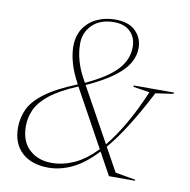

<svg xmlns="http://www.w3.org/2000/svg" viewBox="-81 -805 886 896"><g transform="rotate(10 361.5 -357.5)"><path d="M491.5 0 433 -106.5Q374 -43.5 317.8 -16.8Q261.5 10 206.5 10Q125.5 10 79.8 -32.2Q34 -74.5 34 -150.5Q34 -195 52.5 -236.2Q71 -277.5 122.8 -317Q174.5 -356.5 274 -396.5Q246.5 -446.5 234.5 -489.2Q222.5 -532 222.5 -567Q222.5 -619 246.2 -654.2Q270 -689.5 309 -707.2Q348 -725 394 -725Q459.5 -725 491.8 -691.8Q524 -658.5 524 -612.5Q524 -575.5 504 -540.8Q484 -506 437.2 -471.2Q390.5 -436.5 310.5 -400L452 -144Q491.5 -191.5 531 -259.2Q570.5 -327 609.5 -418.5L531 -430.5L533 -437H723L721 -430.5L637.5 -418.5Q590 -326.5 545.2 -255.2Q500.5 -184 457.5 -133.5L519.5 -21.5L615.5 -5L614 0ZM296 -426.5 305.5 -409.5Q407 -456.5 451.5 -504.5Q496 -552.5 496 -612.5Q496 -657 468.5 -684.5Q441 -712 390.5 -712Q326.5 -712 289 -676Q251.5 -640 251.5 -585.5Q251.5 -546 263 -505.5Q274.5 -465 296 -426.5ZM69 -163Q69 -91.5 110.5 -53Q152 -14.5 216.5 -14.5Q269.5 -14.5 322.2 -38.2Q375 -62 427.5 -116.5L278.5 -387.5Q193 -351.5 147.8 -315.2Q102.5 -279 85.8 -241.2Q69 -203.5 69 -163Z"/></g></svg>

Font: Newsreader Display ExtraLight
Style: Italic
Weight: 275
Italic angle: -17°
Designer: Hugues Gentile
Foundry: Production Type
Version: Version 1.001